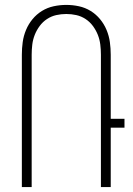

<svg xmlns="http://www.w3.org/2000/svg" viewBox="-20 -762 540 782"><path d="M69 0V-539Q69 -565 72.5 -590.5Q76 -616 86 -640Q96 -664 112.5 -684Q129 -704 151 -717.5Q173 -731 198.5 -736.5Q224 -742 250 -742Q276 -742 301.5 -736.5Q327 -731 349 -717.5Q371 -704 387.5 -684Q404 -664 414 -640Q424 -616 427.5 -590.5Q431 -565 431 -539V-278H487V-242H431V0H391V-539Q391 -560 388.5 -580.5Q386 -601 378.5 -620Q371 -639 358.5 -656Q346 -673 328.5 -684.5Q311 -696 291 -700.5Q271 -705 250 -705Q229 -705 209 -700.5Q189 -696 171.5 -684.5Q154 -673 141.5 -656Q129 -639 121.5 -620Q114 -601 111.5 -580.5Q109 -560 109 -539V0Z"/></svg>

Font: Iosevka Term Curly Extralight
Style: Regular
Weight: 200
Designer: Belleve Invis
Foundry: Belleve Invis
Version: Version 32.3.0